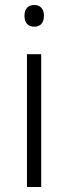

<svg xmlns="http://www.w3.org/2000/svg" viewBox="-20 -749 273 769"><path d="M117 -729C92 -729 78 -713 78 -686C78 -658 92 -642 117 -642C142 -642 156 -658 156 -686C156 -713 142 -729 117 -729ZM145 -532H88V0H145Z"/></svg>

Font: Noto Sans Bengali Light
Style: Regular
Weight: 300
Designer: Jelle Bosma - Monotype Design Team
Foundry: Monotype Imaging Inc.
Version: Version 2.003